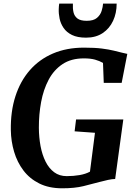

<svg xmlns="http://www.w3.org/2000/svg" viewBox="-20 -1009 731 1037"><path d="M316 8Q244.3 8 192.2 -18Q140 -44 106.5 -88.4Q72.9 -132.9 56.2 -189.2Q39.5 -245.4 38.5 -306Q36.8 -406.8 63.2 -488.8Q89.6 -570.8 140.9 -629.6Q192.3 -688.5 266.2 -720.1Q340 -751.7 433.9 -751.7Q491.8 -751.7 530.2 -746.8Q568.5 -741.9 594.8 -735.4Q621 -729 641 -724Q647.7 -722.5 654.3 -721Q660.8 -719.5 667.6 -718L637.1 -561.3H540.4L536.3 -669.2Q517.8 -680 493.6 -686.8Q469.3 -693.7 432.9 -693.7Q364.5 -693.7 317.7 -662.6Q270.9 -631.6 242.7 -578.3Q214.5 -525 202.1 -458.1Q189.7 -391.3 189.9 -319.4Q190.2 -267.1 199 -219.9Q207.9 -172.7 226.2 -136.1Q244.5 -99.5 272.8 -78.6Q301 -57.7 340.4 -57.7Q376.8 -57.7 409.8 -63.4Q442.7 -69.1 465.9 -81.9L492.9 -291.8L383 -299.7L390.8 -363.6H646L602 -42.3Q586.9 -42.3 563.4 -37.3Q539.8 -32.3 518.2 -26.3Q477.4 -15.3 430.4 -3.6Q383.3 8 316 8ZM444.8 -805.6Q398.3 -805.6 368.8 -820.1Q339.3 -834.7 323.4 -858.1Q307.5 -881.6 301.9 -908.5Q296.3 -935.4 297.3 -960.5Q297.6 -967.9 298.1 -975.3Q298.5 -982.6 299.8 -989.4H373.7Q372.3 -964.1 376.9 -943.1Q381.6 -922.1 398 -909.3Q414.5 -896.6 448.2 -896.6Q485.4 -896.6 503.8 -912.5Q522.3 -928.4 528.9 -950.1Q535.6 -971.8 536.7 -989.4H610.1Q610.1 -938 590.7 -896.4Q571.3 -854.8 534.5 -830.2Q497.7 -805.6 444.8 -805.6Z"/></svg>

Font: Merriweather Light
Style: Italic
Weight: 300
Italic angle: -7.8°
Designer: Eben Sorkin
Foundry: Eben Sorkin
Version: Version 2.101